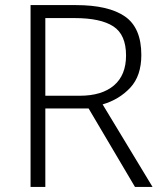

<svg xmlns="http://www.w3.org/2000/svg" viewBox="-20 -734 640 754"><path d="M278 -714Q406 -714 470.5 -669.5Q535 -625 535 -518Q535 -436 491.5 -389.5Q448 -343 383 -324L579 0H510L328 -308H158V0H100V-714ZM273 -663H158V-358H293Q380 -358 427.5 -398.5Q475 -439 475 -516Q475 -598 425 -630.5Q375 -663 273 -663Z"/></svg>

Font: Noto Sans Canadian Aboriginal Light
Style: Regular
Weight: 300
Designer: Monotype Design Team, Typotheque's Kevin King
Foundry: Monotype Imaging Inc.
Version: Version 2.004; ttfautohint (v1.8.4.7-5d5b)